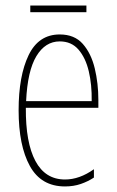

<svg xmlns="http://www.w3.org/2000/svg" viewBox="-20 -661 420 691"><path d="M195 -537Q248 -537 278 -503Q308 -469 321 -415Q334 -361 334 -301V-273H73Q72 -148 107.5 -81.5Q143 -15 214 -15Q266 -15 318 -52V-22Q297 -8 271 1Q245 10 214 10Q128 10 87.5 -63.5Q47 -137 47 -264Q47 -388 83 -462.5Q119 -537 195 -537ZM195 -512Q143 -512 111 -459Q79 -406 74 -297H310Q311 -356 299.5 -404.5Q288 -453 262.5 -482.5Q237 -512 195 -512ZM291 -641V-617H89V-641Z"/></svg>

Font: Noto Sans Hebrew ExtraCondensed Thin
Style: Regular
Weight: 100
Width: 2
Designer: Monotype Design Team
Foundry: Monotype Imaging Inc.
Version: Version 2.004; ttfautohint (v1.8.4.7-5d5b)